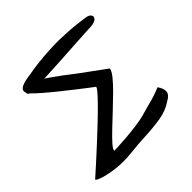

<svg xmlns="http://www.w3.org/2000/svg" viewBox="-166 -782 932 932"><g transform="rotate(-45 300.0 -316.0)"><path d="M396 -90Q433 -101 468.5 -110Q504 -119 541 -135Q559 -110 557.5 -89.5Q556 -69 524 -52Q487 -27 437.5 -19Q388 -11 333 -8.5Q278 -6 224 0Q171 6 122.5 0.5Q74 -5 43 -15Q12 -25 10 -32Q10 -32 28.5 -48.5Q47 -65 77 -92Q107 -119 142.5 -152Q178 -185 213 -218Q248 -251 276 -279.5Q304 -308 319.5 -326.5Q335 -345 331 -348Q331 -348 310.5 -363.5Q290 -379 258 -404Q226 -429 191 -457Q156 -485 126.5 -510.5Q97 -536 82 -552Q69 -557 71 -569Q65 -584 73.5 -592.5Q82 -601 97 -606Q112 -611 126.5 -613Q141 -615 147 -616Q178 -622 216 -626.5Q254 -631 292 -633Q330 -635 361 -635Q391 -634 410.5 -633Q430 -632 446 -631Q462 -630 481.5 -627.5Q501 -625 531 -621Q555 -618 561.5 -606.5Q568 -595 558 -584.5Q548 -574 522 -572Q516 -572 482 -570Q448 -568 397 -565Q346 -562 289.5 -558.5Q233 -555 182 -553Q216 -531 252 -504Q288 -477 319 -453L442 -363Q441 -349 421 -324Q401 -299 370 -268.5Q339 -238 305.5 -206.5Q272 -175 242 -146.5Q212 -118 193 -96.5Q174 -75 175 -65Q175 -65 200 -66Q225 -67 261.5 -70Q298 -73 335 -78Q372 -83 396 -90Z"/></g></svg>

Font: Mynerve
Style: Regular
Weight: 400
Designer: Carolina Short
Foundry: Carolina Short
Version: Version 1.000; ttfautohint (v1.8.4.7-5d5b)